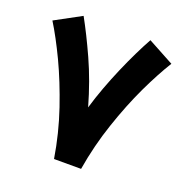

<svg xmlns="http://www.w3.org/2000/svg" viewBox="-123 -788 864 899"><g transform="rotate(20 309.0 -338.5)"><path d="M376.5 0C390.1 -81.5 409.7 -160.6 435.5 -236.3C460.9 -312 488.8 -381.8 519 -445.8C549.3 -509.3 578.1 -563 605.5 -606.9L475.6 -677.2C422.4 -581.1 349.6 -420.9 309.1 -281.7C286.1 -362.3 259.3 -436.5 229 -503.4C198.7 -570.3 169.9 -627.9 142.6 -677.2L12.7 -606.9C40 -563 68.8 -509.3 99.1 -445.8C129.4 -381.8 157.2 -312 183.1 -236.3C209 -160.2 228.5 -81.5 241.7 0Z"/></g></svg>

Font: Vazirmatn Black
Style: Regular
Weight: 900
Designer: Saber Rastikerdar
Foundry: Saber Rastikerdar
Version: Version 33.003